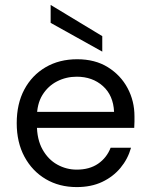

<svg xmlns="http://www.w3.org/2000/svg" viewBox="-20 -749 609 781"><path d="M292 12Q221 12 166 -20.5Q111 -53 79.5 -111.5Q48 -170 48 -248Q48 -327 79 -385Q110 -443 165.5 -475.5Q221 -508 294 -508Q367 -508 419 -475.5Q471 -443 499 -390.5Q527 -338 527 -276Q527 -266 527 -254.5Q527 -243 526 -229H111V-294H444Q441 -361 398.5 -399Q356 -437 292 -437Q249 -437 212 -418Q175 -399 152.5 -362.5Q130 -326 130 -271V-243Q130 -182 153 -141Q176 -100 213 -79.5Q250 -59 292 -59Q344 -59 379 -83Q414 -107 430 -148H513Q500 -102 470 -66Q440 -30 395.5 -9Q351 12 292 12ZM396 -539 186 -656V-729L396 -602Z"/></svg>

Font: DM Sans 24pt
Style: Regular
Weight: 400
Designer: Colophon Foundry, Jonny Pinhorn
Foundry: Colophon Foundry
Version: Version 4.004;gftools[0.9.30]